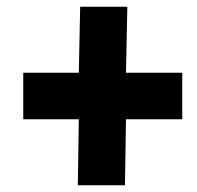

<svg xmlns="http://www.w3.org/2000/svg" viewBox="-20 -610 586 570"><path d="M211 -60H351L354 -256H521V-394H354L358 -590H218L214 -394H49V-256H214Z"/></svg>

Font: Fixel Text 20240404 ExtraBold
Style: Italic
Weight: 800
Width: 4
Italic angle: -10°
Designer: AlfaBravo + MacPaw
Foundry: Kyrylo Tkachov, Marchela Mozhyna, Serhii Makarenko, Maria Weinstein, Zakhar Kryvoshyya
Version: Version 1.211;Glyphs 3.2 (3225)